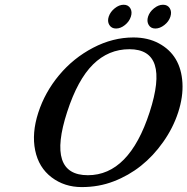

<svg xmlns="http://www.w3.org/2000/svg" viewBox="-20 -759 778 797"><path d="M594.7 -690.2Q601.1 -710 619.4 -724.6Q637.7 -739.3 656.7 -739.3Q675.8 -739.3 684.8 -724.6Q693.8 -710 687.3 -689.7Q680.7 -669.4 662.1 -655Q643.6 -640.6 624.8 -640.6Q606 -640.6 597.2 -655.5Q588.4 -670.4 594.7 -690.2ZM431.4 -690.2Q438 -710 456.3 -724.6Q474.6 -739.3 493.4 -739.3Q512.2 -739.3 521 -724.6Q529.8 -710 523.2 -689.7Q516.6 -669.4 498.5 -655Q480.5 -640.6 461.7 -640.6Q442.9 -640.6 433.8 -655.5Q424.8 -670.4 431.4 -690.2ZM517.1 -554.7Q430.2 -554.7 366.2 -491.5Q302.2 -428.2 258.8 -294.4Q173.3 -31.7 344.7 -31.7Q516.1 -31.7 601.1 -293.2Q686 -554.7 517.1 -554.7ZM639.2 -579.1Q730.5 -530.3 737.3 -415Q740.7 -357.4 719.5 -292.2Q698.2 -227.1 657.2 -169.4Q575.7 -53.7 452.1 -6.3Q390.6 17.6 319.1 17.6Q247.6 17.6 194.1 -22.9Q140.6 -63.5 126 -134.8Q111.3 -206.1 138.9 -291.3Q166.5 -376.5 225.6 -447.3Q284.7 -518.1 366.5 -560.8Q448.2 -603.5 533.7 -603.5Q593.8 -603.5 639.2 -579.1Z"/></svg>

Font: RIT Rachana
Style: Bold Italic
Weight: 700
Designer: Hussain KH
Version: 1.4.7